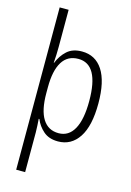

<svg xmlns="http://www.w3.org/2000/svg" viewBox="-145 -831 779 1138"><g transform="rotate(15 244.5 -262.0)"><path d="M443 -269Q443 -131 396.5 -60.5Q350 10 269 10Q213 10 179 -20Q145 -50 129 -90H125Q126 -73 127.5 -51Q129 -29 129 -8V236H74V-760H129V-532Q129 -485 125 -434H127Q145 -480 179 -511Q213 -542 270 -542Q353 -542 398 -473Q443 -404 443 -269ZM387 -269Q387 -494 261 -494Q195 -494 162 -440.5Q129 -387 129 -285V-249Q129 -144 162.5 -91Q196 -38 260 -38Q322 -38 354.5 -97Q387 -156 387 -269Z"/></g></svg>

Font: Noto Sans Gurmukhi UI Condensed Light
Style: Regular
Weight: 300
Width: 3
Designer: Jelle Bosma - Monotype Design Team
Foundry: Monotype Imaging Inc.
Version: Version 2.004; ttfautohint (v1.8.4.7-5d5b)